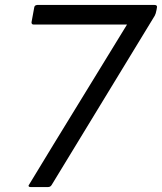

<svg xmlns="http://www.w3.org/2000/svg" viewBox="-20 -754 653 774"><path d="M174 0H103Q95 0 95 -6Q95 -8 492 -655H116Q107 -655 107 -664L118 -724Q119 -733 130 -734H603Q613 -734 613 -726L611 -714Q608 -698 604 -691L188 -8Q183 0 174 0Z"/></svg>

Font: YamahaIndonesia935. App
Style: Italic
Weight: 400
Italic angle: -10°
Designer: Dalton Maag Ltd
Foundry: Dalton Maag Ltd
Version: Version 1.002; January 01, 2024; Regular/Italic